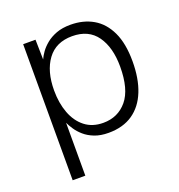

<svg xmlns="http://www.w3.org/2000/svg" viewBox="-126 -632 839 899"><g transform="rotate(-20 294.0 -183.0)"><path d="M84 161V-517H145.5L147.5 -418Q154 -433 167 -451.5Q180 -470 201 -487.2Q222 -504.5 252 -515.8Q282 -527 322.5 -527Q386.5 -527 435 -499Q483.5 -471 510.8 -413.2Q538 -355.5 538 -267Q538 -181 513.2 -119Q488.5 -57 439.8 -23.5Q391 10 319 10Q279 10 249.5 -1.5Q220 -13 199.8 -30.8Q179.5 -48.5 166.8 -67.8Q154 -87 147 -102.5V161ZM311.5 -42.5Q385 -42.5 430 -96.5Q475 -150.5 475 -263.5Q475 -359 434.2 -416.5Q393.5 -474 311.5 -474Q230.5 -474 188.2 -416.5Q146 -359 146 -263.5Q146 -200.5 164.8 -150.5Q183.5 -100.5 220.5 -71.5Q257.5 -42.5 311.5 -42.5Z"/></g></svg>

Font: Public Sans Thin ExtraLight
Style: Regular
Weight: 250
Version: Version 1.007